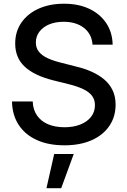

<svg xmlns="http://www.w3.org/2000/svg" viewBox="-20 -758 675 1017"><path d="M321.3 11.7Q236.3 11.7 174.8 -16.4Q113.3 -44.4 79.1 -96.4Q44.9 -148.4 43.5 -220.7H153.3Q154.8 -176.8 176.3 -146Q197.8 -115.2 235.1 -99.6Q272.5 -84 321.3 -84Q369.1 -84 405.5 -98.4Q441.9 -112.8 462.4 -139.2Q482.9 -165.5 482.9 -200.7Q482.9 -230.5 467 -251Q451.2 -271.5 420.4 -286.1Q389.6 -300.8 344.2 -312L261.7 -332.5Q161.1 -357.9 110.8 -405Q60.5 -452.1 60.5 -527.3Q60.5 -590.8 93.5 -638.4Q126.5 -686 184.8 -712.2Q243.2 -738.3 318.8 -738.3Q396 -738.3 453.1 -711.2Q510.3 -684.1 542.7 -635.5Q575.2 -586.9 576.7 -521.5H470.2Q465.8 -578.6 424.3 -610.6Q382.8 -642.6 316.9 -642.6Q273.4 -642.6 240.2 -628.7Q207 -614.7 188.5 -589.8Q169.9 -564.9 169.9 -533.2Q169.9 -502.9 187 -482.7Q204.1 -462.4 234.6 -448.7Q265.1 -435.1 305.7 -425.3L380.4 -406.2Q426.3 -395.5 464.8 -378.4Q503.4 -361.3 532 -337.2Q560.5 -313 576.4 -280Q592.3 -247.1 592.3 -203.6Q592.3 -139.6 559.3 -91.1Q526.4 -42.5 465.6 -15.4Q404.8 11.7 321.3 11.7ZM226.1 238.8 267.1 57.6H370.6L304.2 238.8Z"/></svg>

Font: Inter 24pt Medium
Style: Regular
Weight: 500
Designer: Rasmus Andersson
Foundry: rsms
Version: Version 4.001;git-66647c0bb